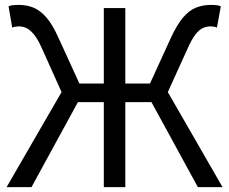

<svg xmlns="http://www.w3.org/2000/svg" viewBox="-20 -766 938 786"><path d="M7 0 232 -389 153 -565Q135 -606 118.5 -625.5Q102 -645 87.5 -651.5Q73 -658 56 -658Q52 -658 44.5 -657Q37 -656 30 -653L15 -740Q23 -744 34 -745Q45 -746 55 -746Q89 -746 116.5 -735Q144 -724 169.5 -695Q195 -666 220 -610L305 -424H405V-733H493V-424H594L679 -610Q705 -666 730 -695Q755 -724 783 -735Q811 -746 844 -746Q855 -746 865.5 -745Q876 -744 884 -740L868 -653Q862 -656 854.5 -657Q847 -658 842 -658Q826 -658 811 -651.5Q796 -645 780.5 -625.5Q765 -606 747 -565L667 -389L891 0H790L600 -348H493V0H405V-348H299L109 0Z"/></svg>

Font: Noto Sans HK
Style: Regular
Weight: 400
Designer: Ryoko NISHIZUKA 西塚涼子 (kana, bopomofo & ideographs); Paul D. Hunt (Latin, Greek & Cyrillic); Sandoll Communications 산돌커뮤니
Foundry: Adobe
Version: Version 2.004-H2;hotconv 1.0.118;makeotfexe 2.5.65603